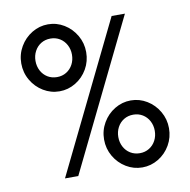

<svg xmlns="http://www.w3.org/2000/svg" viewBox="-81 -796 881 889"><g transform="rotate(-10 359.5 -351.5)"><path d="M499 -703.1H561.5L218.3 0H155.8ZM201.7 -716.3Q242.2 -716.3 277.1 -695.1Q312 -673.8 333 -637.7Q354 -601.6 354 -559.1Q354 -516.1 333.3 -480Q312.5 -443.8 277.3 -422.6Q242.2 -401.4 201.7 -401.4Q161.1 -401.4 126 -422.6Q90.8 -443.8 69.8 -480Q48.8 -516.1 48.8 -559.1Q48.8 -601.6 69.8 -637.7Q90.8 -673.8 126 -695.1Q161.1 -716.3 201.7 -716.3ZM201.7 -468.3Q226.1 -468.3 245.6 -480.2Q265.1 -492.2 276.1 -512.9Q287.1 -533.7 287.1 -559.1Q287.1 -584 276.1 -604.7Q265.1 -625.5 245.6 -637.5Q226.1 -649.4 201.7 -649.4Q176.8 -649.4 157.2 -637.5Q137.7 -625.5 126.7 -604.7Q115.7 -584 115.7 -559.1Q115.7 -533.7 126.7 -512.9Q137.7 -492.2 157.2 -480.2Q176.8 -468.3 201.7 -468.3ZM518.1 -302.7Q558.6 -302.7 593.5 -281.5Q628.4 -260.3 649.4 -224.1Q670.4 -188 670.4 -145.5Q670.4 -102.5 649.7 -66.4Q628.9 -30.3 593.8 -9Q558.6 12.2 518.1 12.2Q477.5 12.2 442.4 -9Q407.2 -30.3 386.2 -66.4Q365.2 -102.5 365.2 -145.5Q365.2 -188 386.2 -224.1Q407.2 -260.3 442.4 -281.5Q477.5 -302.7 518.1 -302.7ZM518.1 -54.7Q542.5 -54.7 562 -66.7Q581.5 -78.6 592.5 -99.4Q603.5 -120.1 603.5 -145.5Q603.5 -170.4 592.5 -191.2Q581.5 -211.9 562 -223.9Q542.5 -235.8 518.1 -235.8Q493.2 -235.8 473.6 -223.9Q454.1 -211.9 443.1 -191.2Q432.1 -170.4 432.1 -145.5Q432.1 -120.1 443.1 -99.4Q454.1 -78.6 473.6 -66.7Q493.2 -54.7 518.1 -54.7Z"/></g></svg>

Font: Wand UI Pro
Style: Regular
Weight: 400
Designer: Andreas Faust
Version: Version 1.003;FEAKit 1.0